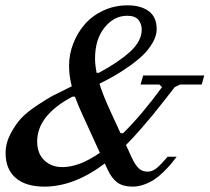

<svg xmlns="http://www.w3.org/2000/svg" viewBox="-20 -691 787 721"><path d="M383.8 -54.7 373.5 -77.1Q258.3 9.8 146.5 9.8Q76.7 9.8 38.8 -22.9Q1 -55.7 1 -116.2Q1 -153.3 19.8 -189Q38.6 -224.6 60.5 -247.8Q82.5 -271 121.8 -296.9Q161.1 -322.8 179 -332Q196.8 -341.3 230.5 -357.4Q231.9 -358.4 233.2 -358.9Q234.4 -359.4 235.8 -360.1Q237.3 -360.8 238.3 -361.3Q240.2 -362.3 244.1 -364.3Q248 -366.2 249.5 -366.7Q239.3 -406.7 239.3 -443.4Q239.3 -486.8 255.1 -527.6Q271 -568.4 298.8 -600.3Q326.7 -632.3 368.4 -651.6Q410.2 -670.9 459 -670.9Q509.3 -670.9 538.8 -648.9Q568.4 -627 568.4 -581.5Q568.4 -557.1 553.7 -531.5Q539.1 -505.9 517.6 -484.9Q496.1 -463.9 465.6 -442.4Q435.1 -420.9 408.9 -406Q382.8 -391.1 353.5 -376.5Q366.7 -333.5 397 -268.1L432.6 -190.9H442.4Q513.2 -260.7 588.4 -363.8L578.6 -373.5H507.8L517.6 -407.7H747.1L737.3 -373.5H655.8L636.2 -363.8Q628.9 -354.5 599.1 -316.4Q569.3 -278.3 552.5 -257.8Q535.6 -237.3 507.1 -204.6Q478.5 -171.9 453.1 -146.5L474.1 -100.6Q487.8 -71.3 501 -58.8Q514.2 -46.4 535.2 -46.4Q539.6 -46.4 543.9 -47.4Q548.3 -48.3 553 -50.5Q557.6 -52.7 561.3 -54.7Q564.9 -56.6 569.8 -61Q574.7 -65.4 577.6 -67.9Q580.6 -70.3 585.7 -76.2Q590.8 -82 593.3 -84.5Q595.7 -86.9 601.6 -93.5Q607.4 -100.1 609.4 -102.5H643.6Q631.3 -86.4 621.6 -74.7Q611.8 -63 594.5 -45.9Q577.1 -28.8 560.8 -17.8Q544.4 -6.8 522.5 1.5Q500.5 9.8 478.5 9.8Q441.9 9.8 420.7 -5.6Q399.4 -21 383.8 -54.7ZM336.9 -470.7Q336.9 -448.2 342.8 -417.5H351.1Q424.8 -457 468.5 -496.8Q512.2 -536.6 512.2 -580.1Q512.2 -601.6 499.5 -616.7Q486.8 -631.8 457.5 -631.8Q408.2 -631.8 372.6 -587.6Q336.9 -543.5 336.9 -470.7ZM119.6 -160.2Q119.6 -114.7 146.2 -89.1Q172.9 -63.5 214.4 -63.5Q277.8 -63.5 355 -117.2L297.9 -242.2Q273.9 -293.5 261.2 -328.1H252Q119.6 -257.8 119.6 -160.2Z"/></svg>

Font: Happy Times at the IKOB Italic
Style: Regular
Weight: 400
Designer: Lucas Le Bihan
Foundry: Lucas Le Bihan
Version: Version 1.000;PS 1.0;hotconv 1.0.88;makeotf.lib2.5.647800